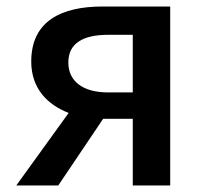

<svg xmlns="http://www.w3.org/2000/svg" viewBox="-20 -570 629 590"><path d="M388 -286H312C235 -286 190 -320 190 -378C190 -437 235 -463 312 -463H388ZM295 -550C171 -550 76 -507 76 -381C76 -298 126 -248 191 -223L30 0H159L297 -205H299H388V0H503V-550Z"/></svg>

Font: Noto Sans CJK KR Medium
Style: Regular
Weight: 500
Designer: Ryoko NISHIZUKA (kana & ideographs); Paul D. Hunt (Latin, Greek & Cyrillic); Wenlong ZHANG (bopomofo); Sandoll Communica
Foundry: Adobe Systems Incorporated
Version: Version 1.004;PS 1.004;hotconv 1.0.82;makeotf.lib2.5.63406